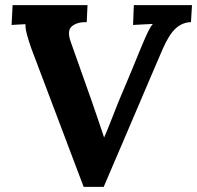

<svg xmlns="http://www.w3.org/2000/svg" viewBox="-20 -720 766 746"><path d="M726 -700 722 -634Q688 -633 662 -609Q636 -585 611 -527Q592 -483 573 -438.5Q554 -394 535 -349.5Q516 -305 497 -260.5Q478 -216 459 -171.5Q440 -127 421 -83Q402 -39 383 6H305L102 -531Q93 -556 85.5 -583Q78 -610 79 -626Q63 -625 49.5 -624.5Q36 -624 25 -623L29 -700H320L317 -634Q280 -635 259.5 -618Q239 -601 255 -557L335 -331Q350 -289 360.5 -257Q371 -225 384 -187H385Q398 -216 412.5 -254Q427 -292 441 -326Q456 -361 470.5 -396Q485 -431 499.5 -465.5Q514 -500 528 -535Q545 -576 555 -596.5Q565 -617 574 -627Q558 -626 533 -625Q508 -624 497 -623L500 -700Z"/></svg>

Font: Lora Italic
Style: Italic
Weight: 400
Italic angle: -3°
Designer: Olga Karpushina, Alexei Vanyashin (Cyrillic)
Foundry: Cyreal
Version: Version 2.210; ttfautohint (v1.8.1.43-b0c9)